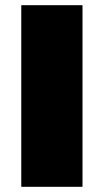

<svg xmlns="http://www.w3.org/2000/svg" viewBox="-20 -720 400 740"><path d="M62 -700H298V0H62Z"/></svg>

Font: CMG Sans Black
Style: Regular
Weight: 900
Designer: Julieta Ulanovsky
Foundry: Julieta Ulanovsky
Version: Version 7.200